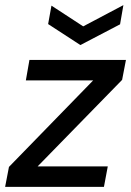

<svg xmlns="http://www.w3.org/2000/svg" viewBox="-37 -730 512 750"><path d="M-17 0 -2 -78 327 -416H64L78 -496H455L440 -418L110 -80H384L369 0ZM445 -710 432 -635 277 -554 151 -636 164 -708 288 -627Z"/></svg>

Font: DM Sans 36pt Medium
Style: Italic
Weight: 500
Italic angle: -10°
Designer: Colophon Foundry, Jonny Pinhorn
Foundry: Colophon Foundry
Version: Version 4.004;gftools[0.9.30]